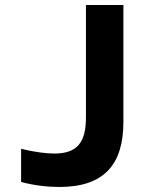

<svg xmlns="http://www.w3.org/2000/svg" viewBox="-20 -734 603 764"><path d="M216 10C396 10 471 -81 471 -249V-714H322V-267C322 -168 288 -123 196 -123C167 -123 120 -128 64 -142V-10C115 4 170 10 216 10Z"/></svg>

Font: Noto Sans Mono SemiCondensed ExtraBold
Style: Regular
Weight: 800
Width: 4
Designer: Monotype Design Team
Foundry: Monotype Imaging Inc.
Version: Version 2.014